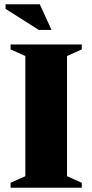

<svg xmlns="http://www.w3.org/2000/svg" viewBox="-20 -878 432 898"><path d="M362.5 -23V0H29.5V-23L98.5 -54V-616L29.5 -647V-670H362.5V-647L293.5 -616V-54ZM221 -738H161.5L6 -836.5V-858H166Z"/></svg>

Font: Newsreader Text ExtraBold
Style: Regular
Weight: 800
Designer: Hugues Gentile
Foundry: Production Type
Version: Version 1.001